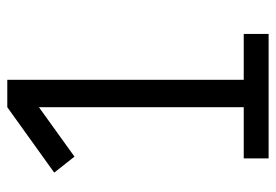

<svg xmlns="http://www.w3.org/2000/svg" viewBox="-138 -638 775 540"><g transform="rotate(-90 250.0 -367.5)"><path d="M75 0V-70H219V-646L80 -546L35 -603L219 -735H296V-70H425V0Z"/></g></svg>

Font: Iosevka SS18
Style: Regular
Weight: 400
Monospace: yes
Designer: Belleve Invis
Foundry: Belleve Invis
Version: Version 25.1.1; ttfautohint (v1.8.4)